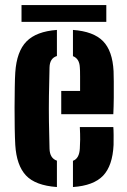

<svg xmlns="http://www.w3.org/2000/svg" viewBox="-20 -726 500 754"><path d="M40 -156.5Q38.5 -183 37.8 -222Q37 -261 37.2 -303.2Q37.5 -345.5 38 -382.5Q38.5 -419.5 40 -441.5Q45.5 -524 84 -563.2Q122.5 -602.5 203.5 -608.5V-506Q175.5 -497.5 174.5 -461.5Q173 -400 172.2 -349.2Q171.5 -298.5 172.2 -249Q173 -199.5 174.5 -142Q175.5 -104.5 203.5 -95V8.5Q119 2.5 82 -37Q45 -76.5 40 -156.5ZM220.5 -277.5V-369H294.5Q294.5 -399 294.5 -425.8Q294.5 -452.5 293.5 -461.5Q292 -495.5 266.5 -505.5V-608.5Q347.5 -602.5 384.8 -564.2Q422 -526 426 -446.5Q426.5 -435 426.8 -406.2Q427 -377.5 426.8 -342.5Q426.5 -307.5 425 -277.5ZM266.5 8.5V-94.5Q291.5 -103.5 293.5 -143Q294.5 -158 294.8 -178Q295 -198 293.5 -227H425Q426 -218.5 426.2 -195.8Q426.5 -173 426 -156.5Q422 -75 384.8 -36Q347.5 3 266.5 8.5ZM64.5 -706H397.5V-640H64.5Z"/></svg>

Font: Big Shoulders Stencil Text ExtraBold
Style: Regular
Weight: 800
Designer: Patric King
Foundry: XO Type Co
Version: Version 1.000